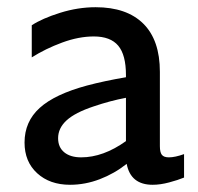

<svg xmlns="http://www.w3.org/2000/svg" viewBox="-20 -502 548 532"><path d="M331 -48Q297 -21 256.5 -5.5Q216 10 174 10Q118 10 83 -22Q48 -54 48 -107Q48 -165 90 -203Q132 -241 221 -265Q270 -278 329 -288V-294Q329 -350 307.5 -375.5Q286 -401 240 -401Q198 -401 152 -384Q106 -367 68 -343V-432Q97 -451 146.5 -466.5Q196 -482 245 -482Q331 -482 377 -436.5Q423 -391 423 -303V-97Q423 -80 428.5 -73Q434 -66 448 -66Q465 -66 490 -75V-10Q473 -3 448.5 3.5Q424 10 403 10Q342 10 331 -48ZM205 -66Q266 -66 329 -111V-231Q286 -223 239 -207Q188 -190 164.5 -168.5Q141 -147 141 -119Q141 -94 158 -80Q175 -66 205 -66Z"/></svg>

Font: Madhuban
Style: Regular
Weight: 400
Designer: jaikishan Patel
Foundry: MagicType
Version: Version 1.000